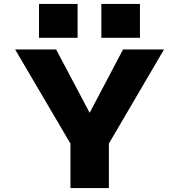

<svg xmlns="http://www.w3.org/2000/svg" viewBox="-20 -950 915 970"><path d="M336 0V-224.5L56.5 -700H263.5L433 -380L601.5 -700H808.5L530 -224.5V0ZM177 -930H372V-759H177ZM492 -930H687V-759H492Z"/></svg>

Font: Trispace SemiExpanded ExtraBold
Style: Regular
Weight: 800
Width: 6
Designer: Tyler Finck
Foundry: Etcetera Type Company
Version: Version 1.210; ttfautohint (v1.8.3)